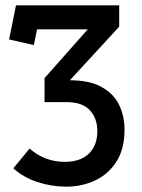

<svg xmlns="http://www.w3.org/2000/svg" viewBox="-20 -467 531 720"><path d="M228 233Q173 233 120 215.5Q67 198 30 164L91 90Q119 115 152.5 127.5Q186 140 222 140Q282 140 313.5 109Q345 78 345 25Q345 -24 316.5 -54Q288 -84 231 -84H147V-174L309 -357H119L107 -298L14 -319L40 -447H427V-367L242 -166Q316 -166 361.5 -140.5Q407 -115 427 -73Q447 -31 447 19Q447 91 417 138.5Q387 186 337 209.5Q287 233 228 233Z"/></svg>

Font: Podkova
Style: Bold
Weight: 700
Designer: Ilya Yudin
Foundry: Cyreal (www.cyreal.org)
Version: Version 2.102; ttfautohint (v1.8.1.43-b0c9)